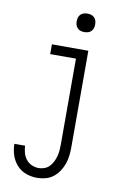

<svg xmlns="http://www.w3.org/2000/svg" viewBox="-101 -781 703 1064"><g transform="rotate(10 250.0 -249.5)"><path d="M185 223Q153 223 122.5 212Q92 201 70.5 177Q49 153 39 122Q29 91 29 59H89Q90 79 95.5 99Q101 119 113.5 135Q126 151 145 159.5Q164 168 185 168Q201 168 217 162Q233 156 244.5 144Q256 132 263.5 117Q271 102 275.5 86Q280 70 281.5 53.5Q283 37 283 20V-465H138V-520H343V20Q343 44 340.5 68.5Q338 93 330 116Q322 139 308.5 159.5Q295 180 276 195Q257 210 233 216.5Q209 223 185 223ZM303 -618Q292 -618 282 -621Q272 -624 264.5 -631.5Q257 -639 254 -649Q251 -659 251 -670Q251 -681 254 -691Q257 -701 264.5 -708.5Q272 -716 282 -719Q292 -722 303 -722Q314 -722 324 -719Q334 -716 341.5 -708.5Q349 -701 352 -691Q355 -681 355 -670Q355 -659 352 -649Q349 -639 341.5 -631.5Q334 -624 324 -621Q314 -618 303 -618Z"/></g></svg>

Font: Iosevka Curly Light
Style: Regular
Weight: 300
Monospace: yes
Designer: Belleve Invis
Foundry: Belleve Invis
Version: Version 22.1.2; ttfautohint (v1.8.4)